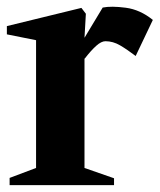

<svg xmlns="http://www.w3.org/2000/svg" viewBox="-22 -539 467 559"><path d="M6 0V-21L83 -50V-422L-2 -439V-463L215 -516L228 -499L224 -429L277 -517Q302 -522 344 -516.5Q386 -511 423 -481L373 -376Q348 -395 327.5 -407Q307 -419 285 -419Q273 -419 258 -405.5Q243 -392 226 -370Q225 -369 224 -368V-50L310 -20V0Z"/></svg>

Font: Wittgenstein
Style: Bold
Weight: 700
Designer: Jörg Drees
Foundry: Jörg Drees
Version: Version 1.303; ttfautohint (v1.8.4.7-5d5b)